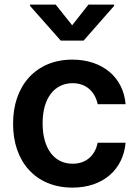

<svg xmlns="http://www.w3.org/2000/svg" viewBox="-20 -815 607 845"><path d="M112.2 -794.7V-789.1L247.2 -636.4H348L482.2 -789.1V-794.7H369.3L297.6 -703.8L225.1 -794.7ZM299 10.7C435.4 10.7 522.7 -70.7 532.7 -186.8H409.8C398.1 -127.8 355.8 -94.1 299.7 -94.5C219.1 -94.1 167.3 -161.2 167.6 -272.7C167.3 -382.8 219.8 -448.9 299.7 -448.9C361.2 -448.9 399.1 -409.1 409.8 -356.5H532.7C523.1 -474.8 430.8 -552.6 298.3 -552.6C137.8 -552.6 36.9 -437.1 37.6 -270.6C36.9 -105.5 135.3 10.7 299 10.7Z"/></svg>

Font: Riot Sans 2.0
Style: Bold
Weight: 600
Designer: Rasmus Andersson
Foundry: rsms
Version: Version 3.006;hotconv 1.0.109;makeotfexe 2.5.65596